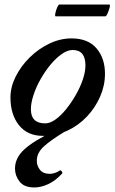

<svg xmlns="http://www.w3.org/2000/svg" viewBox="-20 -585 504 845"><path d="M169 13Q101 13 63.5 -34Q26 -81 26 -156Q26 -202 49 -248Q72 -294 110.5 -332Q149 -370 197 -393Q245 -416 295 -416Q367 -416 404.5 -372.5Q442 -329 442 -260Q442 -209 421 -160.5Q400 -112 363 -72.5Q326 -33 276.5 -10Q227 13 169 13ZM179 -42Q200 -42 224 -59Q248 -76 271 -104.5Q294 -133 313.5 -167Q333 -201 344.5 -235Q356 -269 356 -297Q356 -365 300 -365Q277 -365 251.5 -347Q226 -329 202 -300Q178 -271 158.5 -236.5Q139 -202 127.5 -167Q116 -132 116 -104Q116 -42 179 -42ZM131 240Q86 240 66 214Q46 188 46 157Q46 110 87 72.5Q128 35 212 -5H264Q203 32 172.5 60Q142 88 142 122Q142 145 156 162.5Q170 180 199 180Q209 180 220.5 176.5Q232 173 244 165Q247 163 251.5 169Q256 175 254 178Q225 210 193 225Q161 240 131 240ZM225 -513Q221 -513 223.5 -526Q226 -539 231.5 -552Q237 -565 241 -565H461Q466 -565 462.5 -552Q459 -539 453.5 -526Q448 -513 443 -513Z"/></svg>

Font: Junicode SmExp
Style: Bold Italic
Weight: 700
Width: 6
Italic angle: -11°
Designer: Peter S. Baker
Version: Version 2.205; ttfautohint (v1.8.4)